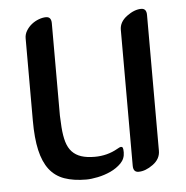

<svg xmlns="http://www.w3.org/2000/svg" viewBox="-44 -558 598 616"><g transform="rotate(-5 255.0 -250.0)"><path d="M210 15.1Q168.9 15.1 139.4 4.6Q109.9 -5.9 91.3 -30Q72.8 -54.2 64 -92.8Q55.2 -131.3 55.2 -188V-453.1Q55.2 -466.3 62.3 -477.8Q69.3 -489.3 79.8 -497.6Q90.3 -505.9 102.8 -510.5Q115.2 -515.1 126 -515.1Q143.1 -515.1 143.1 -494.1V-196.8L145 -159.2Q147 -131.3 152.8 -111.6Q158.7 -91.8 170.4 -79.3Q182.1 -66.9 200 -61Q217.8 -55.2 243.2 -55.2Q283.7 -55.2 316.9 -74.2Q326.2 -79.6 329.1 -79.6Q333.5 -79.6 335.2 -76.2Q336.9 -72.8 336.9 -61.5Q336.9 -41 322.8 -26.6Q308.6 -12.2 288.6 -2.9Q268.6 6.3 246.8 10.7Q225.1 15.1 210 15.1ZM449.7 -494.1V-56.6Q449.7 -30.3 425.5 -12.7Q401.4 4.9 378.9 4.9Q361.8 4.9 361.8 -16.1V-453.6Q361.8 -479 386.2 -497.1Q410.6 -515.1 432.6 -515.1Q449.7 -515.1 449.7 -494.1Z"/></g></svg>

Font: SirinStencil
Style: Regular
Weight: 400
Designer: Olga Karpushina (okarpush@gmail.com)
Foundry: Cyreal (www.cyreal.org)
Version: Version 1.002